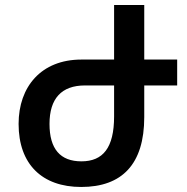

<svg xmlns="http://www.w3.org/2000/svg" viewBox="-20 -734 746 764"><path d="M318 -394H434V-271C434 -146 390 -92 304 -92C220 -92 177 -141 177 -241C177 -342 225 -394 318 -394ZM304 -497C144 -497 54 -389 54 -241C54 -80 148 10 303 10C465 10 554 -80 554 -268V-394H685V-497H554V-714H434V-497Z"/></svg>

Font: Noto Sans Armenian SemiCondensed SemiBold
Style: Regular
Weight: 600
Width: 4
Designer: Monotype Design Team
Foundry: Monotype Imaging Inc.
Version: Version 2.008